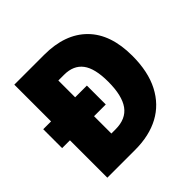

<svg xmlns="http://www.w3.org/2000/svg" viewBox="-181 -878 1042 1042"><g transform="rotate(-45 340.0 -357.0)"><path d="M299 -714Q459 -714 546.5 -626Q634 -538 634 -372Q634 -250 591 -167Q548 -84 470 -42Q392 0 284 0H70V-287H10V-432H70V-714ZM299 -561H255V-432H345V-287H255V-154H287Q367 -154 404.5 -206Q442 -258 442 -365Q442 -467 406.5 -514Q371 -561 299 -561Z"/></g></svg>

Font: Noto Sans Gurmukhi UI SemiCondensed Black
Style: Regular
Weight: 900
Width: 4
Designer: Jelle Bosma - Monotype Design Team
Foundry: Monotype Imaging Inc.
Version: Version 2.004; ttfautohint (v1.8.4.7-5d5b)